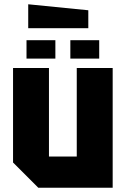

<svg xmlns="http://www.w3.org/2000/svg" viewBox="-20 -878 588 898"><path d="M507 -560V0H159L41 -118V-560H209V-146H339V-560ZM104 -604V-690H239V-604ZM309 -604V-690H444V-604ZM393 -746H112V-858L393 -830Z"/></svg>

Font: Tektur SemiCondensed
Style: Bold
Weight: 700
Width: 4
Designer: Adam Jagosz
Foundry: Adam Jagosz
Version: Version 1.005;gftools[0.9.30]